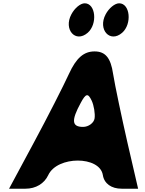

<svg xmlns="http://www.w3.org/2000/svg" viewBox="-20 -1195 878 1165"><path d="M399 -748C365 -674 269 -485 186 -331L35 -50H135C197 -50 249 -81 273 -133C328 -250 585 -250 604 -133C612 -81 656 -50 718 -50H818L753 -331C718 -485 678 -674 666 -748C652 -844 619 -883 554 -883C489 -883 443 -844 399 -748ZM554 -477C550 -449 517 -425 484 -425C416 -425 411 -463 470 -571C501 -629 514 -631 536 -585C550 -556 558 -504 554 -477ZM621 -1108C572 -1016 647 -932 721 -996C782 -1049 770 -1175 703 -1175C677 -1175 641 -1146 621 -1108ZM413 -1108C364 -1016 438 -932 512 -996C573 -1049 561 -1175 494 -1175C468 -1175 433 -1146 413 -1108Z"/></svg>

Font: Hussar Skorodowane
Style: Ky
Weight: 700
Foundry: Cannot Into Space Fonts
Version: Version 0.892